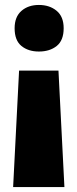

<svg xmlns="http://www.w3.org/2000/svg" viewBox="-20 -584 311 775"><path d="M237 -470Q237 -517 208.5 -540.5Q180 -564 137 -564Q94 -564 66.5 -540Q39 -516 39 -470Q39 -421 66.5 -398.5Q94 -376 137 -376Q181 -376 209 -398.5Q237 -421 237 -470ZM57 -299 33 171H240L216 -299Z"/></svg>

Font: Noto Sans Display SemiCondensed Black
Style: Regular
Weight: 900
Width: 4
Designer: Monotype Design Team
Foundry: Monotype Imaging Inc.
Version: Version 1.900